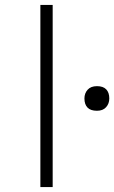

<svg xmlns="http://www.w3.org/2000/svg" viewBox="-20 -760 464 780"><path d="M144 0V-740H194V0ZM374 -310Q348 -310 335.5 -323Q323 -336 323 -360Q323 -381 336 -395.5Q349 -410 374 -410Q399 -410 411.5 -397Q424 -384 424 -360Q424 -339 411 -324.5Q398 -310 374 -310Z"/></svg>

Font: Lexend Giga ExtraLight
Style: Regular
Weight: 250
Version: Version 1.007